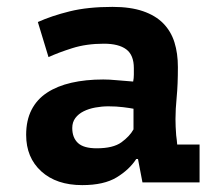

<svg xmlns="http://www.w3.org/2000/svg" viewBox="-20 -530 640 558"><path d="M90 -466Q130 -484 182.5 -497Q235 -510 307 -510Q359 -510 395.5 -497.5Q432 -485 454.5 -462Q477 -439 487 -407Q497 -375 497 -335Q497 -284 493.5 -248Q490 -212 490 -184Q490 -163 492 -137Q494 -123 495 -110H560V0H394L381 -68H376Q356 -37 319 -14.5Q282 8 219 8Q144 8 100 -32Q56 -72 56 -138Q56 -180 71.5 -210.5Q87 -241 116.5 -260.5Q146 -280 187.5 -289.5Q229 -299 280 -299Q298 -299 318 -297Q338 -295 367 -293Q369 -303 369 -313V-332Q369 -370 347 -386.5Q325 -403 282 -403Q231 -403 190 -390Q149 -377 121 -364ZM261 -99Q309 -99 333 -116.5Q357 -134 368 -154V-214Q358 -216 338 -218.5Q318 -221 295 -221Q276 -221 257 -217.5Q238 -214 223 -206.5Q208 -199 199 -187Q190 -175 190 -158Q190 -130 206.5 -114.5Q223 -99 261 -99Z"/></svg>

Font: PT Mono
Style: Bold
Weight: 700
Monospace: yes
Designer: A.Korolkova, I.Chaeva
Foundry: ParaType Ltd
Version: Version 1.000 OFL